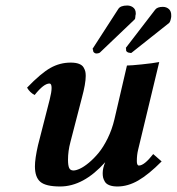

<svg xmlns="http://www.w3.org/2000/svg" viewBox="-20 -673 647 703"><path d="M279.8 -314.9 237.8 -152.8Q229 -120.1 229 -87.9Q229 -67.4 233.2 -58.1Q237.3 -48.8 249 -48.8Q258.3 -48.8 272.7 -55.4Q287.1 -62 305.4 -77.1Q323.7 -92.3 341.1 -113.3Q358.4 -134.3 374.3 -166.5Q390.1 -198.7 398.9 -235.8L444.8 -433.1Q459.5 -433.1 499.5 -437.3Q539.6 -441.4 563 -445.8L485.8 -125Q481 -106 481 -83Q481 -66.9 488.8 -66.9Q508.3 -66.9 541 -108.9L571.8 -82Q524.4 -34.2 486.3 -12.2Q448.2 9.8 410.2 9.8Q392.1 9.8 380.4 5.1Q368.7 0.5 363.8 -8.1Q358.9 -16.6 357.4 -23.4Q356 -30.3 356 -39.1Q356 -57.1 365.2 -79.1Q285.6 9.8 200.2 9.8Q147.9 9.8 127.9 -7.1Q107.9 -23.9 107.9 -64Q107.9 -91.8 119.1 -141.1L162.1 -309.1Q168.9 -335.9 168.9 -351.1Q168.9 -367.2 161.1 -367.2Q140.1 -367.2 106.9 -325.2Q89.4 -334 79.1 -352.1Q129.9 -404.8 164.6 -424.3Q199.2 -443.8 238.8 -443.8Q257.3 -443.8 269.3 -439.2Q281.2 -434.6 286.1 -426Q291 -417.5 292.5 -410.6Q293.9 -403.8 293.9 -395Q293.9 -366.7 279.8 -314.9ZM599.1 -639.2Q606.9 -630.9 606.9 -618.2V-610.8Q604 -593.3 599.1 -588.9L461.9 -480Q461.9 -479 459 -479Q458 -479 456.1 -479.5Q454.1 -480 453.1 -480Q448.7 -480 444.6 -483.6Q440.4 -487.3 441.9 -493.2Q441.9 -493.7 441.4 -495.1Q440.9 -496.6 440.9 -497.1V-498L547.9 -637.2Q555.7 -647.9 576.2 -647.9Q589.8 -647.9 599.1 -639.2ZM465.8 -647Q477.1 -639.6 477.1 -624Q477.1 -619.1 476.1 -617.2Q475.6 -615.7 475.6 -612.1Q475.6 -608.4 474.9 -605.7Q474.1 -603 472.2 -601.1L345.2 -480Q339.8 -477.1 333 -477.1Q328.1 -477.1 324.2 -480.7Q320.3 -484.4 320.8 -490.2Q321.3 -490.7 319.8 -492.2Q318.4 -493.7 318.8 -494.1L413.1 -640.1Q420.9 -652.8 445.8 -652.8Q457 -652.8 465.8 -647Z"/></svg>

Font: Linux Libertine
Style: Bold Italic
Weight: 700
Italic angle: -11.5°
Designer: Philipp H. Poll
Foundry: Philipp H. Poll
Version: Version 4.0.5